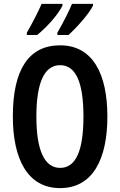

<svg xmlns="http://www.w3.org/2000/svg" viewBox="-20 -957 617 987"><path d="M458 -928V-937H350C339 -909 307 -844 275 -789V-777H332C373 -814 438 -886 458 -928ZM301 -928V-937H194C181 -907 151 -846 118 -789V-777H171C223 -819 280 -884 301 -928ZM532 -358C532 -577 457 -724 289 -724C129 -724 46 -601 46 -359C46 -142 120 10 289 10C457 10 532 -139 532 -358ZM167 -358C167 -532 208 -622 289 -622C369 -622 409 -535 409 -358C409 -180 369 -94 289 -94C209 -94 167 -183 167 -358Z"/></svg>

Font: Noto Sans Myanmar UI ExtraCondensed SemiBold
Style: Regular
Weight: 600
Width: 2
Designer: Monotype Design Team
Foundry: Monotype Imaging Inc.
Version: Version 2.103